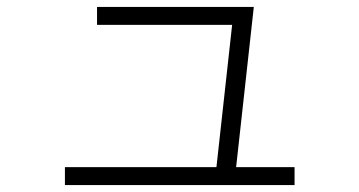

<svg xmlns="http://www.w3.org/2000/svg" viewBox="-20 -556 1040 556"><path d="M606 -65 654 -500 673 -484H261V-536H715L663 -65ZM833 -20H168V-72H833Z"/></svg>

Font: Murecho Thin Light
Style: Regular
Weight: 300
Version: Version 1.010